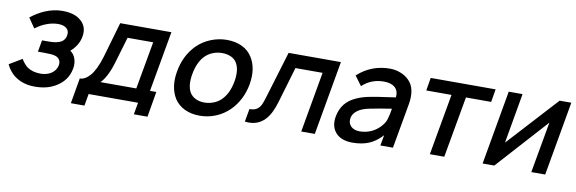

<svg xmlns="http://www.w3.org/2000/svg" viewBox="-49 -962 4308 1435"><g transform="rotate(10 2105.0 -244.0)"><path d="M202 -550Q269.5 -578 332.5 -578Q420.5 -578 466.5 -541.5Q498 -518.5 509.5 -485.8Q521 -453 513.5 -413.5Q500.5 -345 442.5 -295Q471 -276 482.5 -240.5Q494 -204.5 486.5 -167.5Q470 -71.5 378 -20Q315.5 15.5 227 15.5Q142.5 15.5 83.5 -24Q58.5 -39.5 37 -66Q26 -79 18.5 -91.5Q11 -104 6 -115.5L102 -173Q125.5 -135 151 -115.5Q192 -87.5 253 -87.5Q291.5 -87.5 324 -104Q368.5 -129 377 -175Q381 -199 369.2 -216.2Q357.5 -233.5 333.5 -239.5Q312.5 -246 251 -246H205L221 -334.5H266.5Q316 -334.5 339.5 -342.5Q365.5 -349 380.2 -364.2Q395 -379.5 399 -402Q406.5 -442.5 377 -461.5Q357 -476 317.5 -476Q268.5 -476 214.5 -452Q198.5 -445 182 -435Q165.5 -425 148 -412.5L97 -486.5Q147.5 -526.5 202 -550Z M1081 -103H1129L1096 90.5H992.5L1008.5 0H633.5L617.5 90.5H514.5L548 -103Q587.5 -103 626 -146.5Q665 -191.5 696 -292.5L774 -562.5H1162.5ZM1041.5 -464.5H847L792.5 -280Q756.5 -153.5 705 -103H977Z M1284.5 -77Q1233.5 -160.5 1255 -281Q1276 -403.5 1356 -485.5Q1401.5 -530.5 1460.8 -554.2Q1520 -578 1582 -578Q1646.5 -578 1696.5 -554.5Q1746.5 -531 1775 -485.5Q1827 -403.5 1806 -281Q1784 -159 1703 -77Q1656.5 -31.5 1598.8 -8Q1541 15.5 1477 15.5Q1414 15.5 1363.8 -8.2Q1313.5 -32 1284.5 -77ZM1677 -420Q1662.5 -447 1632.5 -461Q1602.5 -475 1563.5 -475Q1526 -475 1491.8 -461Q1457.5 -447 1432 -420Q1386 -369.5 1370.5 -281Q1355 -194.5 1383 -143.5Q1399 -116.5 1428.5 -102Q1458 -87.5 1495.5 -87.5Q1533 -87.5 1568.5 -102Q1604 -116.5 1628 -143.5Q1674.5 -193 1690.5 -281Q1706 -370 1677 -420Z M2449 -562.5 2350 0H2247L2328 -459.5H2122L2043 -192.5Q2029.5 -145 2011.5 -108.8Q1993.5 -72.5 1969.8 -48Q1946 -23.5 1916.2 -10.8Q1886.5 2 1849 2Q1844 2 1836.5 1.5Q1829 1 1819 0L1836.5 -98Q1871.5 -98 1891.5 -111Q1911.5 -123.5 1923 -147.5Q1934 -170 1947 -215.5L2052 -562.5Z M2847.5 0 2862 -80Q2813.5 -27.5 2760 -6Q2707.5 15.5 2637 15.5Q2553 15.5 2510.5 -31Q2468 -78 2481.5 -156Q2492 -211.5 2522.2 -250.5Q2552.5 -289.5 2609 -314.5Q2651 -333.5 2706.5 -344Q2762.5 -355 2848.5 -366.5L2899.5 -374Q2904.5 -423.5 2875.8 -449.2Q2847 -475 2791 -475Q2696 -475 2627.5 -411.5L2574.5 -483.5Q2678.5 -578 2819 -578Q2862.5 -578 2901 -562.5Q2939.5 -547 2965 -521Q3024.5 -462.5 3003.5 -340.5L2943 0ZM2885 -285.5Q2838.5 -278.5 2795.5 -271Q2752.5 -263.5 2712 -255Q2688 -250 2667.5 -241.8Q2647 -233.5 2631.2 -222Q2615.5 -210.5 2605.2 -196Q2595 -181.5 2592 -164.5Q2585 -126 2608.5 -101.5Q2632.5 -77 2676.5 -77Q2726.5 -77 2769.8 -98.5Q2813 -120 2842 -157.5Q2861 -181 2868.5 -208Q2877 -236.5 2885 -285.5Z M3606.5 -464.5H3415L3332.5 0H3223L3305.5 -464.5H3114L3130.5 -562.5H3623Z M4098.5 0H3993L4062 -387.5L3712 0H3623.5L3722.5 -562.5H3827.5L3761 -182.5L4109 -562.5H4197.5Z"/></g></svg>

Font: Russisch Sans SemiBold
Style: Italic
Weight: 600
Width: 4
Italic angle: -10°
Designer: Michael Sharanda (font) & Cristiano Sobral (main changes)
Foundry: Michael Sharanda
Version: Version 2.00;September 8, 2020;FontCreator 13.0.0.2681 64-bi